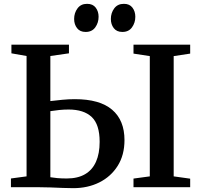

<svg xmlns="http://www.w3.org/2000/svg" viewBox="-20 -976 1049 1001"><path d="M362 5Q339.5 5 308 3.8Q276.5 2.5 243.2 1.2Q210 0 180 0H37V-45.5L118.5 -56.5V-684L39.5 -698V-743H339.5V-698L242.5 -684V-449Q272 -452.5 305 -455.8Q338 -459 370 -459Q500 -459 564.5 -404Q629 -349 629 -245.5Q629 -167.5 593.5 -111.2Q558 -55 497.8 -25Q437.5 5 362 5ZM328 -45.5Q385.5 -45.5 423.5 -67.8Q461.5 -90 480.5 -132.8Q499.5 -175.5 499.5 -236.5Q499.5 -327 458.2 -366Q417 -405 337.5 -405Q313 -405 288.5 -402.5Q264 -400 242.5 -396.5V-52Q256.5 -49.5 278.5 -47.5Q300.5 -45.5 328 -45.5ZM761 -56.5V-683.5L676 -696.5V-743H971.5V-696.5L885.5 -683.5V-56.5L971.5 -44.5V0H676V-45ZM426 -809.5Q397 -809.5 381.8 -829.2Q366.5 -849 366.5 -877Q366.5 -908.5 384 -932.2Q401.5 -956 433.5 -956H434.5Q464 -956 479 -936.2Q494 -916.5 494 -888.5Q494 -857.5 476.8 -833.5Q459.5 -809.5 427 -809.5ZM617.5 -809.5Q588.5 -809.5 573.2 -829.2Q558 -849 558 -877Q558 -908.5 575.5 -932.2Q593 -956 625.5 -956H626.5Q655.5 -956 670.5 -936.2Q685.5 -916.5 685.5 -888.5Q685.5 -857.5 668.2 -833.5Q651 -809.5 618.5 -809.5Z"/></svg>

Font: Merriweather 48pt SemiBold
Style: Regular
Weight: 600
Version: Version 2.100